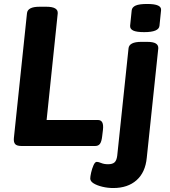

<svg xmlns="http://www.w3.org/2000/svg" viewBox="-20 -736 855 968"><path d="M88 0Q65 0 56.5 -9.5Q48 -19 50 -40L116 -669Q119 -702 179 -702H214Q274 -702 271 -668L215 -131H474Q505 -131 499 -81L495 -48Q492 -22 484 -11Q476 0 460 0ZM551 212Q523 212 496 205.5Q469 199 452 188.5Q435 178 435 164Q435 154 439.5 134Q444 114 451.5 97Q459 80 468 80Q476 80 490.5 86Q505 92 525 92Q547 92 557.5 82.5Q568 73 571 49L628 -492Q631 -525 693 -525H721Q753 -525 766 -516.5Q779 -508 778 -492L720 59Q713 133 668.5 172.5Q624 212 551 212ZM707 -574Q668 -574 651.5 -582Q635 -590 636 -606L644 -684Q646 -700 664 -708Q682 -716 722 -716Q760 -716 777 -708Q794 -700 792 -684L784 -606Q781 -574 707 -574Z"/></svg>

Font: Asap Semi Expanded Semi Expanded Regular
Style: Bold Italic
Weight: 700
Width: 6
Italic angle: -6°
Designer: Pablo Cosgaya
Foundry: Omnibus-Type
Version: Version 3.001; ttfautohint (v1.8.4.7-5d5b)